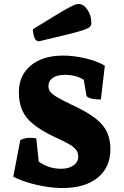

<svg xmlns="http://www.w3.org/2000/svg" viewBox="-20 -935 626 967"><path d="M295 12Q254 12 208 4.5Q162 -3 120 -16Q78 -29 47 -45L82 -229Q103 -241 134 -241Q154 -241 163 -237L175 -121Q225 -85 288 -85Q326 -85 350 -102Q374 -119 374 -145Q374 -164 365 -178Q356 -192 329.5 -208Q303 -224 249 -248Q185 -279 146.5 -310.5Q108 -342 91.5 -380.5Q75 -419 75 -470Q75 -555 135 -605Q195 -655 298 -655Q352 -655 411 -641Q470 -627 508 -604L488 -434Q456 -434 436.5 -439.5Q417 -445 415 -455L402 -533Q363 -558 307 -558Q268 -558 246 -543Q224 -528 224 -501Q224 -485 233.5 -472.5Q243 -460 268.5 -445Q294 -430 342 -407Q416 -373 458 -341Q500 -309 518 -271.5Q536 -234 536 -184Q536 -92 472 -40Q408 12 295 12ZM176 -727Q160 -727 153 -746.5Q146 -766 146 -788Q211 -828 252 -853Q293 -878 317.5 -891.5Q342 -905 354.5 -910Q367 -915 375 -915Q401 -915 420.5 -886Q440 -857 440 -819Q440 -808 433.5 -800.5Q427 -793 402.5 -784.5Q378 -776 324.5 -762.5Q271 -749 176 -727Z"/></svg>

Font: Petrona Black
Style: Regular
Weight: 900
Designer: Ringo R. Seeber
Foundry: Ringo R. Seeber
Version: Version 2.001; ttfautohint (v1.8.3)